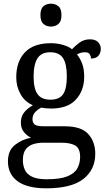

<svg xmlns="http://www.w3.org/2000/svg" viewBox="-20 -780 578 1040"><path d="M231 240Q127 240 75 201.5Q23 163 23 94Q23 35 61 5Q99 -25 148 -34Q128 -43 110.5 -63.5Q93 -84 93 -116Q93 -146 108.5 -168Q124 -190 158 -210Q115 -228 91.5 -269.5Q68 -311 68 -361Q68 -447 115 -496.5Q162 -546 256 -546Q292 -546 324 -536Q356 -526 370 -513Q384 -529 409 -548Q434 -567 467 -567Q497 -567 511.5 -551.5Q526 -536 526 -515Q526 -494 513.5 -478.5Q501 -463 473 -463Q473 -474 466.5 -485.5Q460 -497 440 -497Q417 -497 397 -485Q414 -464 425 -435.5Q436 -407 436 -364Q436 -290 391.5 -241Q347 -192 256 -192Q244 -192 228.5 -193.5Q213 -195 203 -197Q184 -187 170 -172Q156 -157 156 -134Q156 -116 167.5 -106Q179 -96 218 -96H331Q420 -96 458 -54Q496 -12 496 53Q496 139 431.5 189.5Q367 240 231 240ZM253 -240Q302 -240 322 -270Q342 -300 342 -365Q342 -433 321.5 -465Q301 -497 252 -497Q204 -497 183 -464Q162 -431 162 -364Q162 -300 183.5 -270Q205 -240 253 -240ZM233 191Q305 191 344 175.5Q383 160 398.5 132.5Q414 105 414 70Q414 24 388 8.5Q362 -7 312 -7H214Q186 -7 161 0.5Q136 8 120 28Q104 48 104 88Q104 117 115 140.5Q126 164 154 177.5Q182 191 233 191ZM256 -636Q232 -636 215.5 -650Q199 -664 199 -698Q199 -733 215.5 -746.5Q232 -760 256 -760Q279 -760 296 -746.5Q313 -733 313 -698Q313 -664 296 -650Q279 -636 256 -636Z"/></svg>

Font: Noto Serif Dives Akuru
Style: Regular
Weight: 400
Designer: Fernando Caro
Foundry: Fernando Caro
Version: Version 2.000; ttfautohint (v1.8.4.7-5d5b)